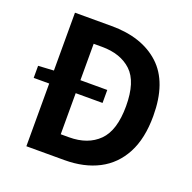

<svg xmlns="http://www.w3.org/2000/svg" viewBox="-130 -871 1002 1001"><g transform="rotate(20 371.0 -370.5)"><path d="M119 0V-348H33V-415L119 -420V-741H322Q492 -741 589.5 -651Q687 -561 687 -374Q687 -249 643 -166Q599 -83 519 -41.5Q439 0 330 0ZM266 -120H312Q416 -120 476 -179.5Q536 -239 536 -374Q536 -509 476 -565.5Q416 -622 312 -622H266V-420H415V-348H266Z"/></g></svg>

Font: Source Han Sans TC
Style: Bold
Weight: 700
Designer: Ryoko NISHIZUKA Ë•øÂ°öÊ∂ºÂ≠ê (kana, bopomofo & ideographs); Paul D. Hunt (Latin, Greek & Cyrillic); Sandoll Communicatio
Foundry: Adobe
Version: Version 2.004;hotconv 1.0.118;makeotfexe 2.5.65603